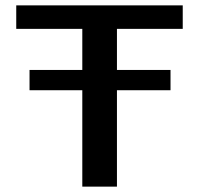

<svg xmlns="http://www.w3.org/2000/svg" viewBox="-20 -695 745 715"><path d="M90 -359H615V-434.5H90ZM286.5 0H415.5V-587.5H660.5V-675H40.5V-587.5H286.5Z"/></svg>

Font: Anybody SemiExpanded Medium
Style: Regular
Weight: 500
Width: 6
Version: Version 1.113;gftools[0.9.25]